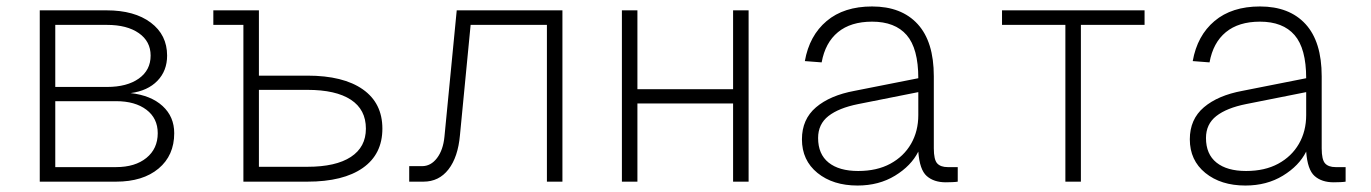

<svg xmlns="http://www.w3.org/2000/svg" viewBox="-20 -562 4240 594"><path d="M103 0V-530H310Q396 -530 446.5 -492Q497 -454 497 -390Q497 -343 467 -312Q437 -281 384 -274Q447 -267 483 -234Q519 -201 519 -150Q519 -81 470.5 -40.5Q422 0 339 0ZM151 -293H311Q373 -293 409.5 -319Q446 -345 446 -390Q446 -434 409.5 -459.5Q373 -485 311 -485H151ZM151 -45H339Q398 -45 433 -73.5Q468 -102 468 -150Q468 -196 433 -222.5Q398 -249 339 -249H151Z M733 0V-485H640V-530H781V-328H931Q1042 -328 1102.5 -285.5Q1163 -243 1163 -164Q1163 -85 1102.5 -42.5Q1042 0 931 0ZM781 -46H931Q1019 -46 1065.5 -76.5Q1112 -107 1112 -164Q1112 -223 1065.5 -253.5Q1019 -284 931 -284H781Z M1246 0V-48H1286Q1313 -48 1332 -73Q1351 -98 1355 -139L1393 -530H1720V0H1672V-485H1436L1403 -144Q1397 -76 1367.5 -38Q1338 0 1290 0Z M1904 0V-530H1952V-286H2248V-530H2296V0H2248V-242H1952V0Z M2633 12Q2557 12 2509 -27Q2461 -66 2461 -131Q2461 -193 2504.5 -230Q2548 -267 2624 -281L2821 -320Q2821 -412 2785 -453.5Q2749 -495 2678 -495Q2612 -495 2572.5 -462.5Q2533 -430 2522 -369L2470 -373Q2484 -452 2537.5 -497Q2591 -542 2678 -542Q2769 -542 2819 -487.5Q2869 -433 2869 -326V-103Q2869 -68 2879.5 -56.5Q2890 -45 2912 -45H2943V0Q2938 1 2926.5 1.5Q2915 2 2906 2Q2869 2 2847 -17.5Q2825 -37 2821 -93Q2799 -49 2749 -18.5Q2699 12 2633 12ZM2635 -33Q2693 -33 2734.5 -55.5Q2776 -78 2798.5 -117Q2821 -156 2821 -206V-277L2635 -240Q2575 -228 2543 -203Q2511 -178 2511 -135Q2511 -85 2543.5 -59Q2576 -33 2635 -33Z M3276 0V-485H3080V-530H3521V-485H3324V0Z M3833 12Q3757 12 3709 -27Q3661 -66 3661 -131Q3661 -193 3704.5 -230Q3748 -267 3824 -281L4021 -320Q4021 -412 3985 -453.5Q3949 -495 3878 -495Q3812 -495 3772.5 -462.5Q3733 -430 3722 -369L3670 -373Q3684 -452 3737.5 -497Q3791 -542 3878 -542Q3969 -542 4019 -487.5Q4069 -433 4069 -326V-103Q4069 -68 4079.5 -56.5Q4090 -45 4112 -45H4143V0Q4138 1 4126.5 1.5Q4115 2 4106 2Q4069 2 4047 -17.5Q4025 -37 4021 -93Q3999 -49 3949 -18.5Q3899 12 3833 12ZM3835 -33Q3893 -33 3934.5 -55.5Q3976 -78 3998.5 -117Q4021 -156 4021 -206V-277L3835 -240Q3775 -228 3743 -203Q3711 -178 3711 -135Q3711 -85 3743.5 -59Q3776 -33 3835 -33Z"/></svg>

Font: Geist Mono UltraLight
Style: Regular
Weight: 200
Monospace: yes
Designer: Basement.studio, Andrés Briganti, Mateo Zaragoza
Foundry: Basement.studio, Vercel, Andrés Briganti, Guido Ferreyra, Mateo Zaragoza
Version: Version 1.400; ttfautohint (v1.8.4.7-5d5b)